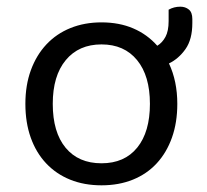

<svg xmlns="http://www.w3.org/2000/svg" viewBox="-20 -542 621 575"><path d="M284 13Q232 13 190 -4Q148 -21 118 -53Q88 -85 72 -130Q56 -175 56 -231Q56 -287 72.5 -332Q89 -377 119 -409Q149 -441 191 -458Q233 -475 284 -475Q337 -475 379 -457Q421 -439 451 -405Q466 -414 475.5 -431.5Q485 -449 485 -479V-513Q501 -522 520 -522Q535 -522 545.5 -513.5Q556 -505 556 -485V-473Q556 -424 535.5 -395Q515 -366 486 -352Q511 -299 511 -231Q511 -175 495 -130Q479 -85 449.5 -53Q420 -21 378 -4Q336 13 284 13ZM138 -231Q138 -146 176.5 -99.5Q215 -53 284 -53Q353 -53 391 -100Q429 -147 429 -231Q429 -315 390.5 -362Q352 -409 284 -409Q216 -409 177 -362Q138 -315 138 -231Z"/></svg>

Font: Baloo 2 Latin
Style: Regular
Weight: 400
Designer: Sarang Kulkarni and Ek Type
Foundry: Ek Type
Version: Version 1.001